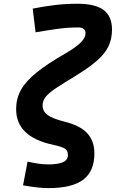

<svg xmlns="http://www.w3.org/2000/svg" viewBox="-20 -762 626 1017"><path d="M236.8 234.4Q210 234.4 178.7 231Q147.5 227.5 102.1 219.7L126 94.2Q162.1 102.1 187.7 105.5Q213.4 108.9 236.8 108.9Q285.6 108.9 312.7 97.4Q339.8 85.9 339.8 58.6Q339.8 37.1 325.2 26.4Q310.5 15.6 261.2 4.9Q65.4 -36.6 65.4 -184.1Q65.4 -239.3 90.6 -285.2Q115.7 -331.1 172.9 -377.2Q230 -423.3 325.7 -478.5Q382.3 -511.2 407.7 -536.9Q433.1 -562.5 433.1 -585Q433.1 -616.7 394 -616.7Q337.4 -616.7 281.2 -608.6Q225.1 -600.6 168.5 -590.8L153.3 -716.3Q212.9 -728.5 272 -735.4Q331.1 -742.2 390.1 -742.2Q484.4 -742.2 528.8 -709Q573.2 -675.8 573.2 -605.5Q573.2 -556.2 554.7 -517.1Q536.1 -478 493.9 -440.9Q451.7 -403.8 381.3 -360.8Q318.8 -322.8 280 -297.4Q241.2 -272 223.4 -250.7Q205.6 -229.5 205.6 -203.1Q205.6 -172.9 231.4 -153.3Q257.3 -133.8 323.2 -117.2Q403.8 -97.2 441.9 -56.4Q480 -15.6 480 50.3Q480 145 420.9 189.7Q361.8 234.4 236.8 234.4Z"/></svg>

Font: CaskaydiaCove NFP
Style: Bold Italic
Weight: 700
Italic angle: -10°
Designer: Aaron Bell
Foundry: Saja Typeworks
Version: Version 2111.001; VTT 6.35;Nerd Fonts 3.1.1